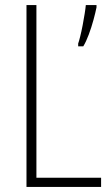

<svg xmlns="http://www.w3.org/2000/svg" viewBox="-20 -785 436 754"><path d="M84 -51V-765H123V-87H377V-51ZM359 -756Q355 -736 347 -706.5Q339 -677 328.5 -649Q318 -621 307 -603H287V-614Q290 -622 295 -642Q300 -662 304.5 -685.5Q309 -709 312.5 -731Q316 -753 317 -765H359Z"/></svg>

Font: Noto Sans Tamil UI Condensed ExtraLight
Style: Regular
Weight: 200
Width: 3
Designer: Jelle Bosma - Monotype Design Team
Foundry: Monotype Imaging Inc.
Version: Version 2.004; ttfautohint (v1.8.4.7-5d5b)